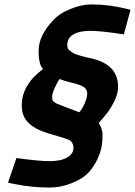

<svg xmlns="http://www.w3.org/2000/svg" viewBox="-20 -657 608 865"><path d="M568 -613C568 -613 543 -619 543 -619C543 -619 543 -619 543 -619C493 -631 443 -637 392 -637C392 -637 392 -637 392 -637C362 -637 330 -630 296 -616C262 -602 235 -584 216 -562C216 -562 216 -562 216 -562C175 -517 154 -473 154 -428C154 -428 154 -428 154 -428C154 -385 161 -358 174 -346C174 -346 174 -346 174 -346C110 -299 78 -244 78 -182C78 -182 78 -182 78 -182C78 -151 87 -126 105 -107C123 -87 153 -70 195 -57C195 -57 195 -57 195 -57C206 -54 224 -48 249 -41C274 -34 289 -28 294 -25C294 -25 294 -25 294 -25C305 -18 311 -6 311 9C311 9 311 9 311 9C311 28 301 42 282 53C262 64 236 69 203 69C170 69 120 64 54 55C54 55 16 166 16 166C16 166 44 172 44 172C44 172 44 172 44 172C100 183 153 188 204 188C204 188 204 188 204 188C236 188 268 182 301 169C334 156 359 141 376 123C393 106 407 85 418 62C429 39 435 19 438 2C441 -15 442 -32 442 -50C442 -67 436 -85 425 -103C425 -103 425 -103 425 -103C442 -122 455 -138 465 -151C474 -163 485 -180 496 -203C507 -226 512 -247 512 -266C512 -266 512 -266 512 -266C512 -332 473 -374 396 -393C396 -393 396 -393 396 -393C375 -397 360 -401 350 -404C350 -404 350 -404 350 -404C345 -405 339 -407 330 -410C321 -413 314 -415 310 -418C306 -420 301 -424 294 -429C287 -434 283 -442 283 -455C283 -455 283 -455 283 -455C283 -475 292 -491 311 -502C330 -513 355 -518 387 -518C418 -518 469 -513 538 -502C538 -502 568 -613 568 -613ZM249 -301C249 -301 249 -301 249 -301C255 -298 272 -292 301 -285C330 -278 349 -271 359 -264C368 -257 373 -247 373 -236C373 -224 369 -209 361 -190C352 -171 344 -158 337 -151C337 -151 337 -151 337 -151C329 -154 316 -159 298 -166C279 -173 268 -177 264 -179C260 -180 257 -182 254 -183C251 -184 248 -185 247 -186C245 -187 241 -188 236 -190C231 -192 225 -196 220 -201C220 -201 220 -201 220 -201C219 -202 218 -204 217 -205C216 -206 216 -208 216 -210C215 -212 215 -217 215 -224C215 -231 219 -244 227 -262C235 -280 242 -293 249 -301Z"/></svg>

Font: My Font
Style: Bold Italic
Weight: 500
Version: Version 0.001